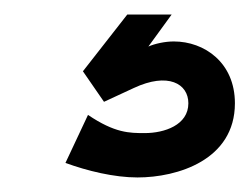

<svg xmlns="http://www.w3.org/2000/svg" viewBox="-20 -20 343 264"><path d="M70 204C100 215 137 224 169 224C224 224 303 200 303 122C303 66 261 37 219 37C207 37 193 40 184 44L216 0H155L94 78L123 120L164 101C211 79 239 95 239 122C239 152 206 163 179 163C158 163 138 163 101 138Z"/></svg>

Font: Advent Pro
Style: SemiBold
Weight: 600
Designer: Andreas Kalpakidis
Foundry: Andreas Kalpakidis
Version: Version 2.002 2008